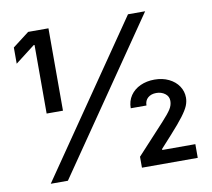

<svg xmlns="http://www.w3.org/2000/svg" viewBox="-80 -819 1007 910"><g transform="rotate(-10 423.5 -364.0)"><path d="M209.5 -331.1H130.9V-661.1H126.5L32.2 -588.4V-666.5L111.8 -727.5H209.5ZM592.3 -727.5H674.8L174.8 0H92.3ZM531.2 -52.7 664.1 -196.8Q693.8 -229 706.3 -248.3Q718.8 -267.6 718.8 -288.6Q718.8 -310.5 701.2 -323.7Q683.6 -336.9 659.2 -336.9Q634.3 -336.9 618.9 -323.5Q603.5 -310.1 603.5 -286.6H527.8Q527.8 -321.3 545.4 -347.2Q563 -373 593.5 -387Q624 -400.9 661.6 -400.9Q700.2 -400.9 730.5 -386.2Q760.7 -371.6 777.6 -346.4Q794.4 -321.3 794.4 -291Q794.4 -271.5 786.4 -252Q778.3 -232.4 756.6 -203.6Q734.9 -174.8 692.4 -127.9L640.6 -70.8V-65.9H799.8V0H531.2Z"/></g></svg>

Font: Inter RS Variable
Style: Regular
Weight: 400
Designer: Rasmus Andersson (customised by Maria Ramos and Noel Pretorius)
Foundry: rsms
Version: Version 3.001;Glyphs 3.2.3 (3260)